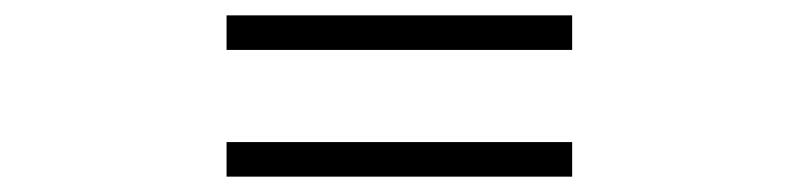

<svg xmlns="http://www.w3.org/2000/svg" viewBox="-20 -505 1040 250"><path d="M275 -440H725V-485H275ZM275 -275H725V-320H275Z"/></svg>

Font: Noto Sans T Chinese Black
Style: Bold
Weight: 900
Designer: Ryoko NISHIZUKA (kana & ideographs); Paul D. Hunt (Latin, Greek & Cyrillic); Wenlong ZHANG (bopomofo); Sandoll Communica
Foundry: Adobe Systems Incorporated
Version: Version 1.000;PS 1;hotconv 1.0.78;makeotf.lib2.5.61930